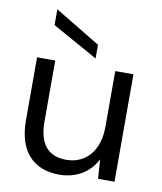

<svg xmlns="http://www.w3.org/2000/svg" viewBox="-83 -794 738 873"><g transform="rotate(10 286.0 -357.5)"><path d="M250 12C326 12 390 -26 421 -89L427 0H503V-496H419V-239C419 -124 356 -60 269 -60C184 -60 142 -112 142 -215V-496H58V-206C58 -58 133 12 250 12ZM321 -600 111 -727V-654L321 -537Z"/></g></svg>

Font: Rootstock Sans Body
Style: Regular
Weight: 400
Designer: Colophon Foundry, Jonny Pinhorn
Foundry: Colophon Foundry
Version: Version 1.200;FEAKit 1.0